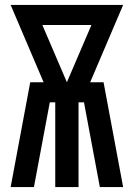

<svg xmlns="http://www.w3.org/2000/svg" viewBox="-20 -755 540 775"><path d="M23 0 102 -423H156L23 -735H477L344 -423H398L477 0H383L319 -342H297V0H203V-342H181L117 0ZM250 -423 349 -654H151Z"/></svg>

Font: Iosevka Curly
Style: Bold
Weight: 700
Monospace: yes
Designer: Belleve Invis
Foundry: Belleve Invis
Version: Version 22.1.2; ttfautohint (v1.8.4)